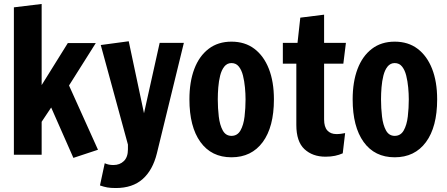

<svg xmlns="http://www.w3.org/2000/svg" viewBox="-20 -780 2254 968"><path d="M50 0V-743L190 -760V-351L322 -563H463L328 -349L474 -25L350 16L238 -238L190 -166V0Z M484 155 508 43Q519 48 529.5 50Q540 52 552 52Q584 52 604.5 32Q625 12 625 -27V-51L488 -553L629 -572L706 -209L785 -564H907L771 -7Q750 78 699 123Q648 168 564 168Q538 168 521 165Q504 162 484 155Z M1147 13Q1046 13 990.5 -64Q935 -141 935 -279Q935 -367 959.5 -432Q984 -497 1031.5 -533.5Q1079 -570 1147 -570Q1215 -570 1262.5 -534Q1310 -498 1335.5 -433Q1361 -368 1361 -279Q1361 -140 1304.5 -63.5Q1248 13 1147 13ZM1147 -95Q1177 -95 1192.5 -122.5Q1208 -150 1213 -192.5Q1218 -235 1218 -279Q1218 -307 1215 -339Q1212 -371 1205 -399Q1198 -427 1184 -444.5Q1170 -462 1147 -462Q1125 -462 1111 -444.5Q1097 -427 1090 -399Q1083 -371 1080.5 -339.5Q1078 -308 1078 -279Q1078 -235 1083 -192.5Q1088 -150 1103 -122.5Q1118 -95 1147 -95Z M1621 10Q1556 10 1515 -28Q1474 -66 1474 -150V-459H1406V-564H1480L1494 -691L1614 -706V-564H1724L1711 -459H1614V-178Q1614 -140 1630.5 -122Q1647 -104 1676 -104Q1689 -104 1699 -105.5Q1709 -107 1720 -109L1708 -7Q1690 1 1669 5.5Q1648 10 1621 10Z M1970 13Q1869 13 1813.5 -64Q1758 -141 1758 -279Q1758 -367 1782.5 -432Q1807 -497 1854.5 -533.5Q1902 -570 1970 -570Q2038 -570 2085.5 -534Q2133 -498 2158.5 -433Q2184 -368 2184 -279Q2184 -140 2127.5 -63.5Q2071 13 1970 13ZM1970 -95Q2000 -95 2015.5 -122.5Q2031 -150 2036 -192.5Q2041 -235 2041 -279Q2041 -307 2038 -339Q2035 -371 2028 -399Q2021 -427 2007 -444.5Q1993 -462 1970 -462Q1948 -462 1934 -444.5Q1920 -427 1913 -399Q1906 -371 1903.5 -339.5Q1901 -308 1901 -279Q1901 -235 1906 -192.5Q1911 -150 1926 -122.5Q1941 -95 1970 -95Z"/></svg>

Font: Freeman
Style: Regular
Weight: 400
Designer: Vernon Adams, Aoife Mooney, Rodrigo Fuenzalida
Foundry: Rodrigo Fuenzalida
Version: Version 1.000; ttfautohint (v1.8.4.7-5d5b)